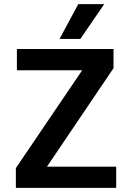

<svg xmlns="http://www.w3.org/2000/svg" viewBox="-20 -912 641 932"><path d="M544 0H57V-96L379 -571H62V-674H531V-581L208 -103H544ZM370 -723H269L360 -892H486Z"/></svg>

Font: Hind Siliguri SemiBold
Style: Regular
Weight: 600
Designer: Jyotish Sonowal
Foundry: Indian Type Foundry
Version: Version 1.001;PS 1.0;hotconv 1.0.86;makeotf.lib2.5.63406; tt